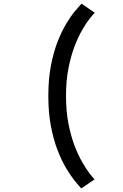

<svg xmlns="http://www.w3.org/2000/svg" viewBox="-20 -831 690 1075"><path d="M435.3 224.1Q421.8 209.9 399.1 182.1Q376.4 154.4 350.8 111.6Q325.2 68.9 302.5 10.4Q279.7 -48.2 265.1 -124Q250.6 -199.9 250.6 -294Q250.6 -388.8 265.3 -464.6Q280 -540.5 303 -598.9Q326.1 -657.3 351.6 -699.6Q377.2 -741.9 400.1 -769.1Q422.9 -796.4 436.4 -810.6L510.4 -759.7Q501.6 -751.1 482.7 -727.4Q463.8 -703.7 441 -664.7Q418.2 -625.6 397.5 -571.5Q376.8 -517.3 363.2 -448Q349.6 -378.6 349.6 -294Q349.6 -210 362.8 -141.1Q375.9 -72.2 396.5 -18Q417 36.1 439.4 75.2Q461.8 114.3 480.7 138.8Q499.6 163.4 509.3 173.3Z"/></svg>

Font: Trispace Thin
Style: Regular
Weight: 100
Designer: Tyler Finck
Foundry: Etcetera Type Company
Version: Version 1.210